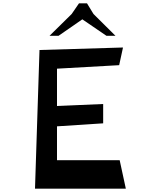

<svg xmlns="http://www.w3.org/2000/svg" viewBox="-20 -1132 965 1152"><path d="M454 -1112H502L541 -1048L673 -917H619L474 -1016L331 -917H277L410 -1048ZM190 0 217 -832 718 -847 695 -741 322 -720V-496L599 -508V-392L322 -374V-171H698L735 0Z"/></svg>

Font: OpenDyslexic
Style: Regular
Weight: 400
Designer: Abbie Gonzalez
Version: Version 0.920;hotconv 1.0.109;makeotfexe 2.5.65596